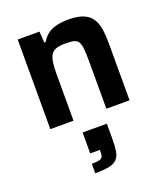

<svg xmlns="http://www.w3.org/2000/svg" viewBox="-148 -620 890 1027"><g transform="rotate(-20 296.5 -107.0)"><path d="M71 0V-510H195L199 -446H207Q221 -471 241.5 -487Q262 -503 292.5 -510.5Q323 -518 362 -518Q414 -518 445.5 -505Q477 -492 494 -467Q511 -442 516.5 -405Q522 -368 522 -319V0H390V-270Q390 -316 387 -343Q384 -370 375 -383Q366 -396 348 -399.5Q330 -403 300 -403Q268 -403 248.5 -395.5Q229 -388 219.5 -371.5Q210 -355 206.5 -328.5Q203 -302 203 -264V0ZM216 304V250Q243 250 257 247Q271 244 276.5 235.5Q282 227 282 211V195H227V76H365V159Q365 203 360.5 231.5Q356 260 340.5 276Q325 292 295.5 298Q266 304 216 304Z"/></g></svg>

Font: Saira Thin SemiBold
Style: Regular
Weight: 600
Version: Version 1.101